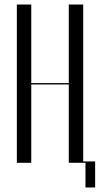

<svg xmlns="http://www.w3.org/2000/svg" viewBox="-20 -719 449 848"><path d="M54.4 -699V0H118.1V-346H283.8V0H347.5V-699H283.8V-352H118.1V-699ZM333.5 0H357.5V109H400.2V-6H333.5Z"/></svg>

Font: Moniqa Black
Style: Regular
Weight: 900
Designer: Rajesh Rajput
Foundry: Rajesh Rajput
Version: Version 1.000